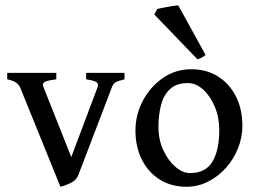

<svg xmlns="http://www.w3.org/2000/svg" viewBox="-20 -693 970 726"><path d="M450.7 -393.1Q424.3 -386.7 416 -381.1Q407.7 -375.5 402.8 -362.3L275.9 -30.3Q268.1 -10.7 246.1 -0.5Q224.1 9.8 208.5 13.2L56.2 -362.3Q50.8 -374 40.3 -381.1Q29.8 -388.2 7.3 -393.1V-417.5H192.9V-393.1Q158.2 -388.7 148.4 -382.8Q138.7 -377 145 -362.3L249.5 -99.1L348.6 -362.3Q353.5 -376 345.5 -382.1Q337.4 -388.2 305.7 -393.1V-417.5H450.7Z M896.5 -217.8Q896.5 -172.9 879.6 -131.3Q862.8 -89.8 833.5 -57.4Q804.2 -24.9 766.1 -5.9Q728 13.2 685.5 13.2Q627 13.2 583.5 -14.4Q540 -42 516.1 -90.1Q492.2 -138.2 492.2 -199.2Q492.2 -258.8 520 -311.8Q547.9 -364.7 595.7 -397.9Q643.6 -431.2 703.1 -431.2Q761.7 -431.2 805.2 -403.3Q848.6 -375.5 872.6 -327.4Q896.5 -279.3 896.5 -217.8ZM809.1 -201.7Q809.1 -249 792.2 -289.3Q775.4 -329.6 748.3 -354.2Q721.2 -378.9 690.4 -378.9Q647.9 -378.9 623.8 -356.9Q599.6 -335 589.4 -297.4Q579.1 -259.8 579.1 -212.4Q579.1 -165 597.4 -125.5Q615.7 -85.9 643.1 -62.3Q670.4 -38.6 698.2 -38.6Q757.8 -38.6 783.4 -82Q809.1 -125.5 809.1 -201.7ZM757.3 -485.4Q744.1 -473.6 726.6 -468.8L563.5 -638.2L574.7 -659.2Q580.6 -660.6 596.7 -663.8Q612.8 -667 629.6 -669.7Q646.5 -672.4 653.8 -672.9Z"/></svg>

Font: Dai Banna SIL
Style: Regular
Weight: 400
Designer: Victor Gaultney
Foundry: SIL International
Version: Version 4.000